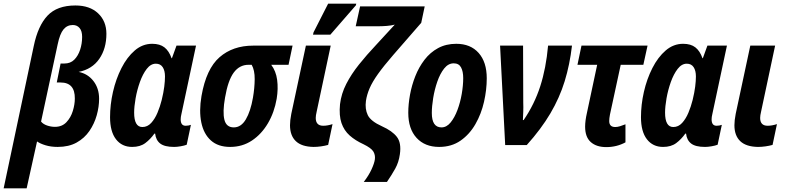

<svg xmlns="http://www.w3.org/2000/svg" viewBox="-69 -795 4309 1052"><path d="M-49 237 116 -543Q139 -654 191.5 -709.5Q244 -765 344 -765Q423 -765 468.5 -722Q514 -679 514 -610Q514 -529 475 -472.5Q436 -416 362 -401Q412 -391 443 -351Q474 -311 474 -254Q474 -210 461 -163.5Q448 -117 421 -77.5Q394 -38 351 -14Q308 10 247 10Q210 10 180.5 1Q151 -8 134 -20L77 237ZM232 -100Q271 -100 295 -125.5Q319 -151 330 -187Q341 -223 341 -255Q342 -343 263 -343H242L263 -447H284Q317 -447 338 -468Q359 -489 370 -522.5Q381 -556 381 -593Q381 -625 367 -641.5Q353 -658 330 -658Q299 -658 279 -634Q259 -610 247 -552L156 -129Q167 -115 188.5 -107.5Q210 -100 232 -100Z M655 10Q599 10 566.5 -32Q534 -74 534 -153Q534 -221 550 -291.5Q566 -362 596.5 -422Q627 -482 669.5 -518.5Q712 -555 765 -555Q807 -555 832 -535.5Q857 -516 871 -476H873L898 -545H1005L925 -170Q921 -154 921 -141Q921 -106 948 -106Q964 -106 977 -111L954 -2Q941 3 921 6.5Q901 10 885 10Q833 10 809 -8.5Q785 -27 781 -63H777Q755 -32 727 -11Q699 10 655 10ZM711 -99Q739 -99 759.5 -121.5Q780 -144 794 -177.5Q808 -211 817 -247Q827 -288 831 -320Q835 -352 835 -376Q835 -408 822.5 -427Q810 -446 785 -446Q757 -446 735 -417.5Q713 -389 697.5 -345.5Q682 -302 674 -256.5Q666 -211 666 -178Q666 -99 711 -99Z M1192 10Q1126 10 1086.5 -25.5Q1047 -61 1034 -124Q1021 -187 1035 -269Q1061 -418 1134 -481.5Q1207 -545 1318 -545H1534L1512 -440H1417Q1443 -406 1449.5 -357.5Q1456 -309 1447 -254Q1434 -179 1399 -119.5Q1364 -60 1311.5 -25Q1259 10 1192 10ZM1212 -97Q1252 -97 1278 -141Q1304 -185 1317 -260Q1326 -312 1326.5 -361Q1327 -410 1310 -440H1293Q1243 -440 1211.5 -397Q1180 -354 1164 -260Q1150 -181 1160.5 -139Q1171 -97 1212 -97Z M1649 10Q1584 9 1552 -21.5Q1520 -52 1520 -109Q1520 -135 1527 -171L1607 -545H1743L1666 -183Q1661 -162 1661 -149Q1661 -106 1702 -106Q1726 -106 1753 -115L1729 -1Q1711 4 1690 7Q1669 10 1649 10ZM1646 -605 1649 -618 1729 -775H1883L1881 -766L1741 -605Z M1924 202Q1951 167 1966.5 133.5Q1982 100 1985 78Q1988 54 1976.5 35Q1965 16 1922 -5Q1878 -25 1847 -52.5Q1816 -80 1802 -121Q1788 -162 1794 -224Q1801 -282 1828.5 -335.5Q1856 -389 1898 -441.5Q1940 -494 1990 -547L2094 -660Q2075 -655 2050 -653Q2025 -651 1999 -651H1880L1904 -760H2258L2239 -670L2085 -493Q2033 -433 2002 -389.5Q1971 -346 1956 -311Q1941 -276 1936 -242Q1930 -198 1946 -164.5Q1962 -131 2024 -103Q2080 -78 2105.5 -45Q2131 -12 2122 50Q2116 94 2096.5 129Q2077 164 2051 202Z M2337 10Q2259 10 2213.5 -39.5Q2168 -89 2168 -177Q2168 -224 2177.5 -276Q2187 -328 2206.5 -377.5Q2226 -427 2257 -467.5Q2288 -508 2331.5 -531.5Q2375 -555 2431 -555Q2509 -555 2553.5 -505Q2598 -455 2598 -366Q2598 -303 2583 -237Q2568 -171 2536 -115Q2504 -59 2454.5 -24.5Q2405 10 2337 10ZM2350 -97Q2378 -97 2400 -124Q2422 -151 2437.5 -192.5Q2453 -234 2461 -280.5Q2469 -327 2469 -367Q2469 -404 2457 -426Q2445 -448 2417 -448Q2387 -448 2364.5 -419.5Q2342 -391 2327 -347.5Q2312 -304 2304.5 -258Q2297 -212 2297 -176Q2297 -97 2350 -97Z M2699 0 2671 -545H2797L2798 -233Q2799 -208 2798 -182.5Q2797 -157 2796 -137H2800Q2859 -223 2891 -322Q2923 -421 2934 -545H3065Q3053 -441 3025 -350Q2997 -259 2946.5 -173.5Q2896 -88 2817 0Z M3253 11Q3199 11 3168 -16.5Q3137 -44 3137 -101Q3137 -133 3147 -177L3203 -440H3095L3117 -545H3479L3456 -440H3332L3273 -167Q3269 -146 3269 -132Q3269 -99 3302 -99Q3314 -99 3328.5 -103.5Q3343 -108 3358 -114V-15Q3310 11 3253 11Z M3564 10Q3508 10 3475.5 -32Q3443 -74 3443 -153Q3443 -221 3459 -291.5Q3475 -362 3505.5 -422Q3536 -482 3578.5 -518.5Q3621 -555 3674 -555Q3716 -555 3741 -535.5Q3766 -516 3780 -476H3782L3807 -545H3914L3834 -170Q3830 -154 3830 -141Q3830 -106 3857 -106Q3873 -106 3886 -111L3863 -2Q3850 3 3830 6.5Q3810 10 3794 10Q3742 10 3718 -8.5Q3694 -27 3690 -63H3686Q3664 -32 3636 -11Q3608 10 3564 10ZM3620 -99Q3648 -99 3668.5 -121.5Q3689 -144 3703 -177.5Q3717 -211 3726 -247Q3736 -288 3740 -320Q3744 -352 3744 -376Q3744 -408 3731.5 -427Q3719 -446 3694 -446Q3666 -446 3644 -417.5Q3622 -389 3606.5 -345.5Q3591 -302 3583 -256.5Q3575 -211 3575 -178Q3575 -99 3620 -99Z M4084 10Q4019 9 3987 -21.5Q3955 -52 3955 -109Q3955 -135 3962 -171L4042 -545H4178L4101 -183Q4096 -162 4096 -149Q4096 -106 4137 -106Q4161 -106 4188 -115L4164 -1Q4146 4 4125 7Q4104 10 4084 10Z"/></svg>

Font: Noto Sans Condensed
Style: Bold Italic
Weight: 700
Width: 3
Italic angle: -12°
Designer: Monotype Design Team
Foundry: Monotype Imaging Inc.
Version: Version 2.013; ttfautohint (v1.8.4.7-5d5b)